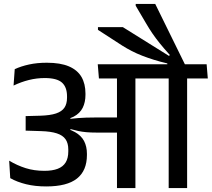

<svg xmlns="http://www.w3.org/2000/svg" viewBox="-20 -964 1085 984"><path d="M609.5 -825H482V-811L607 -730Q630 -715.5 655.2 -702.5Q680.5 -689.5 708.8 -678.5Q737 -667.5 769 -657.5Q801 -647.5 837.5 -639V-619H929.5V-630.5L775.5 -944H675.5V-934.5L728.5 -844.5Q744.5 -817 761 -792.8Q777.5 -768.5 798.8 -742.2Q820 -716 850.5 -682L846 -677.5ZM939 0V-587.5H844.5V0ZM1045 -562 1039 -634.5H737L744.5 -562ZM780 -562 774.5 -634.5H481L487 -562ZM579.5 0H674V-589H579.5ZM27 -140.5 32.5 -51Q68 -31 114 -19.8Q160 -8.5 217 -8.5Q323.5 -8.5 374.5 -49Q425.5 -89.5 425.5 -169.5V-176Q425.5 -213 411 -241Q396.5 -269 363.5 -287.5Q330.5 -306 275 -314.5L274 -347Q326 -349.5 357.8 -366.2Q389.5 -383 403.8 -411.5Q418 -440 418 -478V-484.5Q418 -534.5 397.5 -569.8Q377 -605 333.2 -623.8Q289.5 -642.5 220 -642.5Q170 -642.5 128.8 -633.5Q87.5 -624.5 55.5 -609.5L49.5 -525.5Q88 -544 128 -554Q168 -564 209.5 -564Q271.5 -564 297.5 -540.8Q323.5 -517.5 323.5 -470.5V-463Q323.5 -432 310.2 -412.2Q297 -392.5 267 -382.5Q237 -372.5 186 -371L111.5 -369V-294.5L191 -292Q240.5 -290.5 271.2 -280.5Q302 -270.5 316 -250.2Q330 -230 330 -198V-188Q330 -153.5 316.5 -131.5Q303 -109.5 275.8 -99Q248.5 -88.5 207.5 -88.5Q155.5 -88.5 111.8 -102.2Q68 -116 27 -140.5ZM269 -355V-306.5L339 -291L341.5 -302.5Q363 -296.5 381.8 -292.5Q400.5 -288.5 422.8 -286.5Q445 -284.5 476.5 -284.5H613.5V-362H474.5Q443 -362 421.5 -361.2Q400 -360.5 381.5 -359Q363 -357.5 341 -355L340 -363.5Z"/></svg>

Font: Anek Devanagari Medium
Style: Regular
Weight: 500
Designer: Kailash Malviya (Devanagari) & Yesha Goshar (Latin)
Foundry: Ek Type
Version: Version 1.003